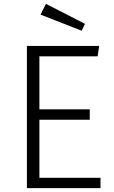

<svg xmlns="http://www.w3.org/2000/svg" viewBox="-20 -979 593 999"><path d="M219 -959 191 -903 405 -819 422 -855ZM496 -740H120V0H503V-54H185V-356H447V-410H185V-686H488Z"/></svg>

Font: Glow Sans SC Normal
Style: Regular
Weight: 400
Designer: Ryoko NISHIZUKA (kana, bopomofo & ideographs); Paul D. Hunt (Latin, Greek & Cyrillic); Sandoll Communications, Soo-young
Version: Version 0.93